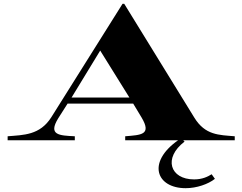

<svg xmlns="http://www.w3.org/2000/svg" viewBox="-20 -735 1269 1006"><path d="M20 -21V0H372V-21C290 -25 231 -27 285 -115L334 -192H678L722 -119C776 -28 719 -28 636 -21V0H913C748 116 799 251 953 251C1010 251 1071 230 1106 202L1089 178C1068 191 1040 205 997 205C871 205 834 93 947 7L940 0H1210V-21C1127 -28 1055 -26 998 -119L631 -715H622L249 -121C189 -26 103 -28 20 -21ZM355 -224 505 -470 658 -224Z"/></svg>

Font: Sprat Extended
Style: Bold
Weight: 700
Width: 9
Designer: Ethan Nakache
Foundry: Collletttivo
Version: Version 2.000;Glyphs 3.2 (3217)